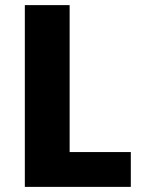

<svg xmlns="http://www.w3.org/2000/svg" viewBox="-20 -720 563 750"><path d="M491 10H77V-700H252V-126H491Z"/></svg>

Font: Repo ExtraBold
Style: Bold
Weight: 700
Designer: Stefan Peev
Foundry: Context Ltd
Version: Version 1.502